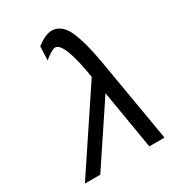

<svg xmlns="http://www.w3.org/2000/svg" viewBox="-174 -826 849 930"><g transform="rotate(-30 250.0 -361.0)"><path d="M26.9 0 314 -431.2Q279.8 -643.1 231 -643.1Q224.1 -643.1 214.1 -637.9Q204.1 -632.8 198 -628.9Q191.9 -625 180.2 -616.2L168.9 -606L171.9 -684.1Q221.7 -722.2 257.8 -722.2Q285.6 -722.2 308.3 -703.1Q331.1 -684.1 345.9 -647Q360.8 -609.9 370.8 -571Q380.9 -532.2 391.1 -476.1L472.2 0H387.2L332 -329.1L112.8 0Z"/></g></svg>

Font: CMU Sans Serif
Style: Oblique
Weight: 500
Italic angle: -12°
Version: Version 0.7.0